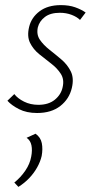

<svg xmlns="http://www.w3.org/2000/svg" viewBox="-20 -436 377 751"><path d="M125 6Q84 6 54.5 -9Q25 -24 9 -42L36 -68Q49 -51 74 -38.5Q99 -26 130 -26Q170 -26 194.5 -46Q219 -66 225 -95Q232 -125 218 -147Q204 -169 180.5 -187Q157 -205 133.5 -224Q110 -243 97.5 -268.5Q85 -294 94 -331Q103 -368 135 -392Q167 -416 218 -416Q250 -416 274 -407.5Q298 -399 315 -387L293 -358Q281 -370 260 -378Q239 -386 214 -386Q177 -386 155.5 -369.5Q134 -353 128 -329Q122 -301 136 -280.5Q150 -260 173.5 -241.5Q197 -223 220.5 -203Q244 -183 257 -156.5Q270 -130 261 -92Q251 -49 216 -21.5Q181 6 125 6ZM52 295 36 278Q61 258 79 231.5Q97 205 102 177Q107 152 103 132.5Q99 113 84 103L119 87Q139 101 143.5 124Q148 147 143 174Q138 196 125.5 218.5Q113 241 94.5 260.5Q76 280 52 295Z"/></svg>

Font: Ysabeau Office ExtraLight
Style: Italic
Weight: 250
Italic angle: -12°
Designer: Christian Thalmann (Catharsis Fonts)
Version: Version 2.001;gftools[0.9.30]; featfreeze: tnum,lnum,ss02